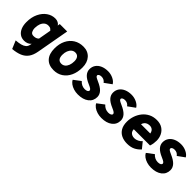

<svg xmlns="http://www.w3.org/2000/svg" viewBox="153 -1510 2710 2710"><g transform="rotate(45 1508.5 -155.0)"><path d="M202.5 213 151.5 92Q207.5 88 247 77.5Q286.5 67 309.5 47Q332.5 27 339.5 -6L345.5 -34Q327 -11.5 299.2 0.2Q271.5 12 237.5 12Q188 12 151.8 -13.5Q115.5 -39 95.5 -86.2Q75.5 -133.5 75.5 -198Q75.5 -296 110.5 -369Q145.5 -442 203.2 -482.5Q261 -523 329.5 -523Q360.5 -523 386 -510Q411.5 -497 423.5 -476L428.5 -511H576.5L488.5 -21Q474.5 59 439 107.8Q403.5 156.5 345 181Q286.5 205.5 202.5 213ZM285.5 -129Q312.5 -129 331.2 -135.8Q350 -142.5 366.5 -159L400.5 -350Q394 -358.5 378.2 -370.8Q362.5 -383 331.5 -383Q296 -383 270.5 -362.2Q245 -341.5 231.2 -304.5Q217.5 -267.5 217.5 -219Q217.5 -187 232.5 -158Q247.5 -129 285.5 -129Z M825.5 12Q726.5 12 672.5 -47.2Q618.5 -106.5 618.5 -216Q618.5 -308 652.5 -377Q686.5 -446 747.8 -484.5Q809 -523 890.5 -523Q981.5 -523 1035.5 -463.2Q1089.5 -403.5 1089.5 -303Q1089.5 -209 1056.5 -138Q1023.5 -67 964 -27.5Q904.5 12 825.5 12ZM839.5 -130Q871.5 -130 895.5 -149.5Q919.5 -169 933 -204Q946.5 -239 946.5 -285Q946.5 -332.5 926.2 -357.8Q906 -383 867.5 -383Q836.5 -383 812.2 -363.2Q788 -343.5 774.2 -309Q760.5 -274.5 760.5 -230Q760.5 -180.5 780.5 -155.2Q800.5 -130 839.5 -130Z M1310.5 12Q1266.5 12 1226.5 -0.2Q1186.5 -12.5 1156.8 -34.2Q1127 -56 1113.5 -84L1216.5 -162Q1240.5 -135 1268.5 -122.5Q1296.5 -110 1326.5 -110Q1356 -110 1373.2 -119.8Q1390.5 -129.5 1390.5 -146Q1390.5 -158 1375.5 -170Q1360.5 -182 1320.5 -199Q1242.5 -232 1208.5 -270.8Q1174.5 -309.5 1174.5 -358Q1174.5 -407.5 1200.5 -444.8Q1226.5 -482 1273.2 -502.5Q1320 -523 1382.5 -523Q1437.5 -523 1486.8 -499.2Q1536 -475.5 1557.5 -438L1452.5 -362Q1423 -404 1370.5 -404Q1346 -404 1329.8 -394.8Q1313.5 -385.5 1313.5 -371Q1313.5 -359 1326.2 -349Q1339 -339 1379.5 -321Q1460.5 -286 1496.5 -246.5Q1532.5 -207 1532.5 -158Q1532.5 -80 1472.5 -34Q1412.5 12 1310.5 12Z M1779.5 12Q1735.5 12 1695.5 -0.2Q1655.5 -12.5 1625.8 -34.2Q1596 -56 1582.5 -84L1685.5 -162Q1709.5 -135 1737.5 -122.5Q1765.5 -110 1795.5 -110Q1825 -110 1842.2 -119.8Q1859.5 -129.5 1859.5 -146Q1859.5 -158 1844.5 -170Q1829.5 -182 1789.5 -199Q1711.5 -232 1677.5 -270.8Q1643.5 -309.5 1643.5 -358Q1643.5 -407.5 1669.5 -444.8Q1695.5 -482 1742.2 -502.5Q1789 -523 1851.5 -523Q1906.5 -523 1955.8 -499.2Q2005 -475.5 2026.5 -438L1921.5 -362Q1892 -404 1839.5 -404Q1815 -404 1798.8 -394.8Q1782.5 -385.5 1782.5 -371Q1782.5 -359 1795.2 -349Q1808 -339 1848.5 -321Q1929.5 -286 1965.5 -246.5Q2001.5 -207 2001.5 -158Q2001.5 -80 1941.5 -34Q1881.5 12 1779.5 12Z M2293 12Q2228 12 2178.2 -11.8Q2128.5 -35.5 2100.2 -84Q2072 -132.5 2072 -207Q2072 -264 2090.5 -320Q2109 -376 2145.2 -422Q2181.5 -468 2234.5 -495.5Q2287.5 -523 2357 -523Q2423.5 -523 2468.8 -494Q2514 -465 2537 -417.5Q2560 -370 2560 -314Q2560 -287 2555.8 -258.2Q2551.5 -229.5 2541 -200H2217Q2217 -171 2230 -152.2Q2243 -133.5 2264.2 -124.2Q2285.5 -115 2311 -115Q2342.5 -115 2374.5 -131Q2406.5 -147 2425 -171L2500 -79Q2462 -36.5 2412.8 -12.2Q2363.5 12 2293 12ZM2239 -322H2424Q2420.5 -345 2409.8 -361.8Q2399 -378.5 2381.5 -387.8Q2364 -397 2341 -397Q2318.5 -397 2298 -390Q2277.5 -383 2262 -366.5Q2246.5 -350 2239 -322Z M2770 12Q2726 12 2686 -0.2Q2646 -12.5 2616.2 -34.2Q2586.5 -56 2573 -84L2676 -162Q2700 -135 2728 -122.5Q2756 -110 2786 -110Q2815.5 -110 2832.8 -119.8Q2850 -129.5 2850 -146Q2850 -158 2835 -170Q2820 -182 2780 -199Q2702 -232 2668 -270.8Q2634 -309.5 2634 -358Q2634 -407.5 2660 -444.8Q2686 -482 2732.8 -502.5Q2779.5 -523 2842 -523Q2897 -523 2946.2 -499.2Q2995.5 -475.5 3017 -438L2912 -362Q2882.5 -404 2830 -404Q2805.5 -404 2789.2 -394.8Q2773 -385.5 2773 -371Q2773 -359 2785.8 -349Q2798.5 -339 2839 -321Q2920 -286 2956 -246.5Q2992 -207 2992 -158Q2992 -80 2932 -34Q2872 12 2770 12Z"/></g></svg>

Font: Overpass Black
Style: Italic
Weight: 900
Italic angle: -10°
Designer: Delve Withrington, Dave Bailey, Thomas Jockin
Foundry: Delve Fonts LLC
Version: Version 4.000